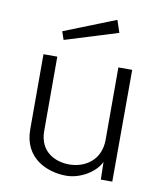

<svg xmlns="http://www.w3.org/2000/svg" viewBox="-83 -799 740 876"><g transform="rotate(10 287.0 -361.5)"><path d="M390 -732 151 -637 164 -599 409 -675ZM280 9C352 10 421 -38 440 -83L442 -1H495L496 -519H432V-182C431 -89 361 -44 287 -44C228 -44 149 -74 149 -175V-519H85V-171C85 -37 194 8 280 9Z"/></g></svg>

Font: United Sans ExtraLight
Style: Regular
Weight: 200
Designer: Pablo Impallari, Rodrigo Fuenzalida (Modified by Dan O. Williams)
Version: Version 1.000;PS 001.000;hotconv 1.0.88;makeotf.lib2.5.64775